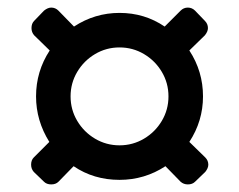

<svg xmlns="http://www.w3.org/2000/svg" viewBox="-20 -554 630 506"><path d="M70 -461Q63 -469 63 -480Q63 -492 70 -499L96 -526Q106 -534 115 -534Q126 -534 134 -526L175 -484Q230 -520 295 -520Q361 -520 414 -484L456 -526Q464 -534 475 -534Q486 -534 494 -526L520 -499Q528 -491 528 -480Q528 -471 520 -461L479 -421Q515 -366 515 -300Q515 -235 479 -180L521 -139Q529 -131 529 -120Q529 -111 521 -101L494 -75Q487 -68 475 -68Q464 -68 456 -75L416 -116Q361 -80 295 -80Q227 -80 174 -116L134 -75Q127 -68 115 -68Q103 -68 96 -75L69 -101Q62 -109 62 -120Q62 -132 69 -139L110 -180Q75 -236 75 -300Q75 -366 111 -421ZM424 -300Q424 -335 406.5 -364.5Q389 -394 359.5 -411.5Q330 -429 295 -429Q260 -429 230.5 -411.5Q201 -394 183.5 -364.5Q166 -335 166 -300Q166 -265 183.5 -235.5Q201 -206 230.5 -188.5Q260 -171 295 -171Q330 -171 359.5 -188.5Q389 -206 406.5 -235.5Q424 -265 424 -300Z"/></svg>

Font: Contemporary
Style: Regular
Weight: 400
Designer: Victor Tran
Foundry: Victor Tran
Version: Version 1.100